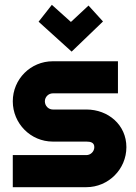

<svg xmlns="http://www.w3.org/2000/svg" viewBox="-20 -776 564 796"><path d="M338 0C429 0 504 -74 504 -166C504 -258 429 -322 338 -322H199C181 -322 166 -337 166 -356C166 -374 181 -389 199 -389H469V-522H199C107 -522 33 -448 33 -356C33 -264 107 -189 199 -189H338C356 -189 371 -185 371 -166C371 -148 356 -133 338 -133H33V0H338ZM407 -687 347 -753 274 -685 195 -756 140 -686 277 -562Z"/></svg>

Font: Righteous
Style: Regular
Weight: 400
Designer: Astigmatic (AOETI)
Foundry: Astigmatic (AOETI)
Version: Version 1.000